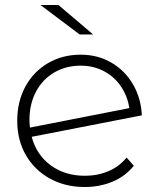

<svg xmlns="http://www.w3.org/2000/svg" viewBox="-20 -745 637 769"><path d="M487 -114 516 -81Q482 -39 431 -17.5Q380 4 319 4Q241 4 179.5 -30Q118 -64 83.5 -124Q49 -184 49 -261Q49 -338 81.5 -398Q114 -458 172 -492Q230 -526 303 -526Q371 -526 425.5 -494.5Q480 -463 512.5 -407.5Q545 -352 548 -283L107 -197Q126 -125 183 -83Q240 -41 320 -41Q371 -41 414.5 -59.5Q458 -78 487 -114ZM98 -265Q98 -254 100 -234L498 -312Q491 -359 465 -398Q439 -437 397 -459.5Q355 -482 303 -482Q244 -482 197 -454.5Q150 -427 124 -377.5Q98 -328 98 -265ZM142 -725H214L353 -607H299Z"/></svg>

Font: Montserrat Alternates Light
Style: Regular
Weight: 300
Designer: Julieta Ulanovsky
Foundry: Julieta Ulanovsky
Version: Version 7.200